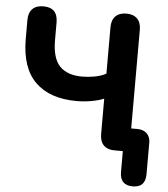

<svg xmlns="http://www.w3.org/2000/svg" viewBox="-59 -766 873 997"><g transform="rotate(5 377.5 -267.5)"><path d="M483 -263Q458 -252 419 -245Q380 -238 341 -238Q201 -238 125.5 -312Q50 -386 50 -537V-635Q50 -673 70 -693Q90 -713 127 -713Q202 -713 202 -635V-543Q202 -449 241.5 -408Q281 -367 359 -367Q390 -367 423 -373Q456 -379 483 -393V-635Q483 -673 503 -693Q523 -713 560 -713Q596 -713 616 -693Q636 -673 636 -635V-121H668Q700 -121 718 -103Q736 -85 736 -56V109Q736 178 670 178Q603 178 603 109V0H560Q523 0 503 -20Q483 -40 483 -78Z"/></g></svg>

Font: Chiron GoRound TC
Style: Bold
Weight: 700
Designer: Ryoko NISHIZUKA 西塚涼子 (kana, bopomofo & ideographs); Paul D. Hunt (Latin, Greek & Cyrillic); Sandoll Communications 산돌커뮤니
Foundry: Adobe
Version: Version 1.000;hotconv 1.1.1;makeotfexe 2.6.0